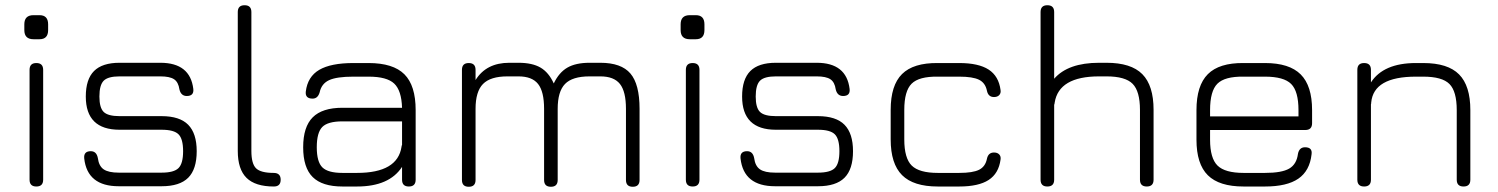

<svg xmlns="http://www.w3.org/2000/svg" viewBox="-20 -713 5725 734"><path d="M108 -563Q73 -563 73 -598V-620Q73 -655 108 -655H131Q164 -655 164 -620V-598Q164 -563 131 -563ZM93 -26V-446Q93 -472 119 -472Q145 -472 145 -446V-26Q145 0 119 0Q93 0 93 -26Z M434 -1Q314 -1 302 -107Q299 -135 327 -135Q349 -135 354 -109Q358 -78 376.5 -65.5Q395 -53 434 -53H598Q645 -53 662.5 -70.5Q680 -88 680 -135Q680 -182 662.5 -199.5Q645 -217 598 -217H437Q308 -217 308 -344Q308 -410 339.5 -441.5Q371 -473 437 -473H593Q707 -473 719 -373Q722 -346 694 -346Q672 -346 666 -371Q662 -399 645.5 -410Q629 -421 593 -421H437Q393 -421 376.5 -404.5Q360 -388 360 -344Q360 -301 376.5 -285Q393 -269 437 -269H598Q667 -269 699.5 -236Q732 -203 732 -135Q732 -66 699.5 -33.5Q667 -1 598 -1Z M1027 0Q956 0 922.5 -33Q889 -66 889 -136V-667Q889 -693 915 -693Q941 -693 941 -667V-136Q941 -87 959 -69.5Q977 -52 1026 -52Q1053 -52 1053 -26Q1053 0 1027 0Z M1289 0Q1212 0 1175.5 -36Q1139 -72 1139 -150Q1139 -228 1175.5 -264.5Q1212 -301 1289 -301H1517Q1515 -367 1487 -393.5Q1459 -420 1389 -420H1331Q1267 -420 1238 -406.5Q1209 -393 1202 -360Q1195 -336 1175 -336Q1146 -336 1149 -363Q1156 -420 1200.5 -446Q1245 -472 1331 -472H1389Q1483 -472 1526 -429Q1569 -386 1569 -292V-26Q1569 0 1543 0Q1517 0 1517 -26V-75Q1468 0 1345 0ZM1345 -52Q1500 -52 1515 -152Q1515 -153 1515.5 -155.5Q1516 -158 1517 -159V-249H1289Q1233 -249 1212 -227.5Q1191 -206 1191 -150Q1191 -94 1212.5 -73Q1234 -52 1289 -52Z M1798 -25Q1798 1 1772 1Q1746 1 1746 -25V-446Q1746 -472 1772 -472Q1798 -472 1798 -446V-407Q1839 -473 1927 -473H1962Q2015 -473 2046.5 -454.5Q2078 -436 2097 -394Q2117 -436 2149 -454.5Q2181 -473 2234 -473H2275Q2355 -473 2390 -432Q2425 -391 2425 -297V-25Q2425 1 2399 1Q2373 1 2373 -25V-297Q2373 -363 2350 -392Q2327 -421 2275 -421H2234Q2168 -421 2140 -392Q2112 -363 2112 -297V-25Q2112 1 2086 1Q2060 1 2060 -25V-297Q2060 -363 2037 -392Q2014 -421 1962 -421H1920Q1855 -421 1826.5 -392Q1798 -363 1798 -297Z M2617 -563Q2582 -563 2582 -598V-620Q2582 -655 2617 -655H2640Q2673 -655 2673 -620V-598Q2673 -563 2640 -563ZM2602 -26V-446Q2602 -472 2628 -472Q2654 -472 2654 -446V-26Q2654 0 2628 0Q2602 0 2602 -26Z M2943 -1Q2823 -1 2811 -107Q2808 -135 2836 -135Q2858 -135 2863 -109Q2867 -78 2885.5 -65.5Q2904 -53 2943 -53H3107Q3154 -53 3171.5 -70.5Q3189 -88 3189 -135Q3189 -182 3171.5 -199.5Q3154 -217 3107 -217H2946Q2817 -217 2817 -344Q2817 -410 2848.5 -441.5Q2880 -473 2946 -473H3102Q3216 -473 3228 -373Q3231 -346 3203 -346Q3181 -346 3175 -371Q3171 -399 3154.5 -410Q3138 -421 3102 -421H2946Q2902 -421 2885.5 -404.5Q2869 -388 2869 -344Q2869 -301 2885.5 -285Q2902 -269 2946 -269H3107Q3176 -269 3208.5 -236Q3241 -203 3241 -135Q3241 -66 3208.5 -33.5Q3176 -1 3107 -1Z M3565 0Q3472 0 3428.5 -43.5Q3385 -87 3385 -180V-293Q3385 -387 3428.5 -430Q3472 -473 3565 -472H3647Q3721 -472 3759.5 -447Q3798 -422 3805 -369Q3807 -357 3800 -349.5Q3793 -342 3780 -342Q3758 -342 3753 -366Q3747 -396 3723 -408Q3699 -420 3647 -420H3565Q3493 -421 3465 -393Q3437 -365 3437 -293V-180Q3437 -108 3465.5 -80Q3494 -52 3565 -52H3647Q3699 -52 3723 -64Q3747 -76 3753 -106Q3758 -130 3780 -130Q3793 -130 3800 -122.5Q3807 -115 3805 -103Q3798 -50 3759.5 -25Q3721 0 3647 0Z M4010 -26Q4010 0 3984 0Q3958 0 3958 -26V-667Q3958 -693 3984 -693Q4010 -693 4010 -667V-412Q4063 -473 4182 -473H4210Q4304 -473 4347 -429.5Q4390 -386 4390 -293V-26Q4390 0 4364 0Q4338 0 4338 -26V-293Q4338 -364 4310 -392.5Q4282 -421 4210 -421H4182Q4028 -421 4012 -321Q4012 -318 4010 -312Z M4734 0Q4641 0 4597.5 -43Q4554 -86 4554 -179V-292Q4554 -386 4597.5 -429.5Q4641 -473 4734 -472H4816Q4909 -472 4952.5 -428.5Q4996 -385 4996 -292V-242Q4996 -216 4970 -216H4606V-179Q4606 -108 4634.5 -80Q4663 -52 4734 -52H4816Q4880 -52 4908.5 -68.5Q4937 -85 4942 -125Q4947 -150 4969 -150Q4998 -150 4994 -123Q4987 -60 4943.5 -30Q4900 0 4816 0ZM4734 -420Q4662 -421 4634 -393Q4606 -365 4606 -292V-268H4944V-292Q4944 -364 4916 -392Q4888 -420 4816 -420Z M5221 -26Q5221 0 5195 0Q5169 0 5169 -26V-446Q5169 -472 5195 -472Q5221 -472 5221 -446V-398Q5269 -472 5393 -472H5421Q5515 -472 5558 -428.5Q5601 -385 5601 -292V-26Q5601 0 5575 0Q5549 0 5549 -26V-292Q5549 -364 5521 -392Q5493 -420 5421 -420H5393Q5231 -420 5222 -321Q5222 -316 5221 -314Z"/></svg>

Font: Jura
Style: Regular
Weight: 400
Designer: Daniel Johnson, Alexei Vanyashin
Foundry: Daniel Johnson
Version: Version 5.103